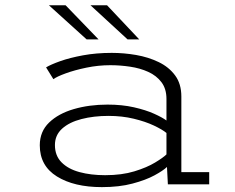

<svg xmlns="http://www.w3.org/2000/svg" viewBox="-20 -718 915 748"><path d="M377 11Q268.5 11 201.8 -30.5Q135 -72 135 -152Q135 -205.5 171.2 -240.5Q207.5 -275.5 267.5 -293Q327.5 -310.5 399 -310.5Q455.5 -310.5 501.8 -300Q548 -289.5 580.2 -275Q612.5 -260.5 628.5 -248.5V-332.5Q628.5 -372 609 -397.8Q589.5 -423.5 557.5 -438Q525.5 -452.5 486.8 -458.2Q448 -464 409.5 -464Q363 -464 317 -454.5Q271 -445 236 -432.2Q201 -419.5 188 -409.5L159.5 -455.5Q177.5 -466.5 214.8 -479.8Q252 -493 303.5 -502.5Q355 -512 415.5 -512Q462.5 -512 510.2 -503.8Q558 -495.5 598 -476.2Q638 -457 662.2 -424.2Q686.5 -391.5 686.5 -342V-47.5H795V0H634L630.5 -67.5Q616 -53.5 582 -35Q548 -16.5 496.2 -2.8Q444.5 11 377 11ZM389.5 -35.5Q454.5 -35.5 503.5 -50.5Q552.5 -65.5 584.2 -84.8Q616 -104 628.5 -116.5V-200Q613 -213 579.8 -228.8Q546.5 -244.5 501 -255.5Q455.5 -266.5 403 -266.5Q345 -266.5 297.5 -254.2Q250 -242 222 -216.8Q194 -191.5 194 -153Q194 -111.5 219.8 -85.5Q245.5 -59.5 289.8 -47.5Q334 -35.5 389.5 -35.5ZM477 -564.5 332.5 -697.5H397L522.5 -564.5ZM317.5 -564.5 170.5 -697.5H235.5L364 -564.5Z"/></svg>

Font: Trispace SemiExpanded ExtraLight
Style: Regular
Weight: 200
Width: 6
Designer: Tyler Finck
Foundry: Etcetera Type Company
Version: Version 1.210; ttfautohint (v1.8.3)